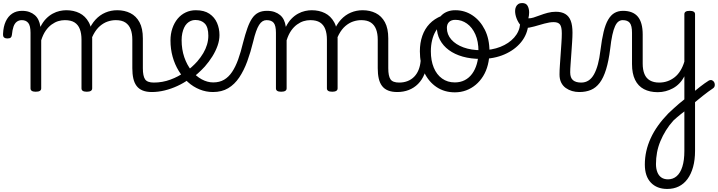

<svg xmlns="http://www.w3.org/2000/svg" viewBox="-75 -586 4704 1258"><path d="M159 15Q142 15 133.5 9.5Q125 4 125 -7V-371Q125 -418 110 -436Q95 -454 68 -454Q49 -454 35 -443.5Q21 -433 13.5 -411.5Q6 -390 3 -358Q2 -346 -4.5 -340Q-11 -334 -27 -334Q-40 -334 -48 -340Q-56 -346 -55 -365Q-53 -412 -37.5 -445.5Q-22 -479 5 -497Q32 -515 69 -515Q97 -515 117.5 -507.5Q138 -500 153 -487Q168 -474 177 -455Q186 -436 189 -414L190 -410Q206 -442 226.5 -463Q247 -484 270 -496.5Q293 -509 316 -514Q339 -519 359 -519Q408 -519 446 -500Q484 -481 506.5 -440.5Q529 -400 529 -334V-7Q529 4 520 9.5Q511 15 494 15Q476 15 467.5 9.5Q459 4 459 -7V-326Q459 -367 448 -395.5Q437 -424 413.5 -439Q390 -454 350 -454Q328 -454 306.5 -447.5Q285 -441 263.5 -425.5Q242 -410 224.5 -385Q207 -360 195 -322V-7Q195 4 186 9.5Q177 15 159 15ZM920 17Q885 17 860 7Q835 -3 820 -23Q805 -43 798.5 -72Q792 -101 792 -139V-326Q792 -366 781 -394.5Q770 -423 746.5 -438.5Q723 -454 684 -454Q657 -454 630.5 -445Q604 -436 580 -415.5Q556 -395 537.5 -360.5Q519 -326 508 -276H482Q486 -335 504 -380.5Q522 -426 550.5 -457Q579 -488 615.5 -503.5Q652 -519 693 -519Q741 -519 779 -500Q817 -481 839 -440.5Q861 -400 861 -334V-139Q861 -88 875.5 -66.5Q890 -45 933 -45Q944 -45 949.5 -35.5Q955 -26 954 -14Q953 -2 945 7.5Q937 17 920 17Z M920 17Q905 17 899 7.5Q893 -2 895.5 -14Q898 -26 907.5 -35.5Q917 -45 933 -45Q989 -45 1042 -64.5Q1095 -84 1135 -114Q1146 -121 1154.5 -117Q1163 -113 1167.5 -103Q1172 -93 1171.5 -82Q1171 -71 1162 -66Q1129 -42 1088 -23Q1047 -4 1004 6.5Q961 17 920 17Z M1139 -113Q1161 -129 1181 -147Q1201 -165 1218 -184Q1241 -211 1257 -238Q1273 -265 1281.5 -294Q1290 -323 1290 -352Q1290 -407 1267.5 -431Q1245 -455 1205 -455Q1192 -455 1186.5 -464.5Q1181 -474 1181.5 -487Q1182 -500 1189 -509.5Q1196 -519 1208 -519Q1263 -519 1297 -496Q1331 -473 1347 -436Q1363 -399 1363 -356Q1363 -322 1350.5 -286.5Q1338 -251 1316.5 -216.5Q1295 -182 1267 -150Q1246 -127 1222.5 -106Q1199 -85 1173 -66Z M1320 17Q1275 17 1233 0Q1191 -17 1156.5 -48Q1122 -79 1096 -121.5Q1070 -164 1056 -214.5Q1042 -265 1042 -321Q1042 -364 1054.5 -400.5Q1067 -437 1089 -463.5Q1111 -490 1141.5 -504.5Q1172 -519 1208 -519Q1220 -519 1226 -509.5Q1232 -500 1231.5 -487Q1231 -474 1223.5 -464.5Q1216 -455 1204 -455Q1189 -455 1175 -449Q1161 -443 1150 -432Q1139 -421 1131.5 -405Q1124 -389 1119.5 -368.5Q1115 -348 1115 -323Q1115 -262 1132.5 -211Q1150 -160 1180 -123Q1210 -86 1247 -66Q1284 -46 1322 -46Q1363 -46 1393 -63.5Q1423 -81 1445.5 -114.5Q1468 -148 1485.5 -196.5Q1503 -245 1518 -308Q1532 -362 1546 -401.5Q1560 -441 1577 -466Q1594 -491 1617.5 -503Q1641 -515 1674 -515Q1686 -515 1692 -505.5Q1698 -496 1697.5 -484Q1697 -472 1690 -463Q1683 -454 1671 -454Q1657 -454 1645 -446.5Q1633 -439 1622.5 -422.5Q1612 -406 1602.5 -379Q1593 -352 1584 -314Q1567 -244 1545 -184Q1523 -124 1492.5 -78.5Q1462 -33 1420 -8Q1378 17 1320 17Z M1767 15Q1750 15 1741.5 9.5Q1733 4 1733 -7V-371Q1733 -418 1718.5 -436Q1704 -454 1672 -454Q1658 -454 1651 -463Q1644 -472 1644 -484Q1644 -496 1651.5 -505.5Q1659 -515 1674 -515Q1703 -515 1724 -507.5Q1745 -500 1760.5 -487Q1776 -474 1785 -455Q1794 -436 1797 -414L1798 -410Q1814 -442 1834.5 -463Q1855 -484 1878 -496.5Q1901 -509 1924 -514Q1947 -519 1967 -519Q2016 -519 2054 -500Q2092 -481 2114.5 -440.5Q2137 -400 2137 -334V-7Q2137 4 2128 9.5Q2119 15 2102 15Q2084 15 2075.5 9.5Q2067 4 2067 -7V-326Q2067 -367 2056 -395.5Q2045 -424 2021.5 -439Q1998 -454 1958 -454Q1936 -454 1914.5 -447.5Q1893 -441 1871.5 -425.5Q1850 -410 1832.5 -385Q1815 -360 1803 -322V-7Q1803 4 1794 9.5Q1785 15 1767 15ZM2528 17Q2493 17 2468 7Q2443 -3 2428 -23Q2413 -43 2406.5 -72Q2400 -101 2400 -139V-326Q2400 -366 2389 -394.5Q2378 -423 2354.5 -438.5Q2331 -454 2292 -454Q2265 -454 2238.5 -445Q2212 -436 2188 -415.5Q2164 -395 2145.5 -360.5Q2127 -326 2116 -276H2090Q2094 -335 2112 -380.5Q2130 -426 2158.5 -457Q2187 -488 2223.5 -503.5Q2260 -519 2301 -519Q2349 -519 2387 -500Q2425 -481 2447 -440.5Q2469 -400 2469 -334V-139Q2469 -88 2483.5 -66.5Q2498 -45 2541 -45Q2552 -45 2557.5 -35.5Q2563 -26 2562 -14Q2561 -2 2553 7.5Q2545 17 2528 17Z M2527 17Q2515 17 2509 7.5Q2503 -2 2504 -14Q2505 -26 2514 -35.5Q2523 -45 2540 -45Q2571 -45 2596 -55Q2621 -65 2639 -83.5Q2657 -102 2667.5 -128Q2678 -154 2681 -186Q2682 -199 2693 -203.5Q2704 -208 2714.5 -203.5Q2725 -199 2724 -186Q2721 -137 2705.5 -99.5Q2690 -62 2664 -36Q2638 -10 2603.5 3.5Q2569 17 2527 17Z M2905 19Q2837 19 2785.5 -15.5Q2734 -50 2705 -110.5Q2676 -171 2676 -250Q2676 -305 2692 -351Q2708 -397 2739.5 -430Q2771 -463 2817 -481.5Q2863 -500 2923 -500Q2934 -500 2937 -490.5Q2940 -481 2936 -472Q2932 -463 2922 -463Q2890 -463 2863 -453Q2836 -443 2815 -424.5Q2794 -406 2779 -380.5Q2764 -355 2756 -321.5Q2748 -288 2748 -250Q2748 -189 2767 -143Q2786 -97 2821.5 -71.5Q2857 -46 2905 -46Q2941 -46 2969.5 -60.5Q2998 -75 3018 -102Q3038 -129 3049 -166.5Q3060 -204 3060 -250Q3060 -315 3039.5 -361Q3019 -407 2984.5 -431.5Q2950 -456 2909 -456Q2893 -456 2885.5 -465.5Q2878 -475 2878 -487.5Q2878 -500 2885.5 -509.5Q2893 -519 2909 -519Q2970 -519 3020.5 -485.5Q3071 -452 3101.5 -391.5Q3132 -331 3132 -250Q3132 -203 3121.5 -161.5Q3111 -120 3090.5 -87Q3070 -54 3042 -30.5Q3014 -7 2979.5 6Q2945 19 2905 19Z M3076 -200Q3010 -200 2957 -215Q2904 -230 2866 -258Q2828 -286 2807.5 -325Q2787 -364 2787 -411Q2787 -435 2796 -454.5Q2805 -474 2821 -488.5Q2837 -503 2859 -511Q2881 -519 2907 -519Q2923 -519 2931 -509.5Q2939 -500 2939 -487.5Q2939 -475 2931 -465.5Q2923 -456 2908 -456Q2882 -456 2867.5 -442Q2853 -428 2853 -403Q2853 -360 2882 -327Q2911 -294 2961.5 -275.5Q3012 -257 3078 -257Q3148 -257 3203.5 -279Q3259 -301 3293.5 -339.5Q3328 -378 3333 -428Q3334 -439 3348 -442.5Q3362 -446 3375 -442.5Q3388 -439 3387 -428Q3381 -361 3339.5 -310Q3298 -259 3230 -229.5Q3162 -200 3076 -200Z M3720 17Q3696 17 3673.5 10.5Q3651 4 3632 -9.5Q3613 -23 3602 -45Q3591 -67 3591 -98Q3591 -125 3593.5 -159.5Q3596 -194 3598.5 -231.5Q3601 -269 3603.5 -304.5Q3606 -340 3606 -367Q3606 -410 3594 -425.5Q3582 -441 3553 -441Q3526 -441 3492 -431.5Q3458 -422 3425 -412.5Q3392 -403 3368 -403Q3351 -403 3335.5 -421Q3320 -439 3310 -464.5Q3300 -490 3300 -514Q3300 -529 3305.5 -541Q3311 -553 3321 -559.5Q3331 -566 3346 -566Q3372 -566 3382 -547.5Q3392 -529 3392 -504Q3392 -494 3390.5 -484Q3389 -474 3387 -466Q3401 -465 3420.5 -471Q3440 -477 3463.5 -486Q3487 -495 3513.5 -502Q3540 -509 3567 -509Q3604 -509 3628.5 -494.5Q3653 -480 3664.5 -450Q3676 -420 3676 -372Q3676 -345 3673.5 -309Q3671 -273 3668.5 -235.5Q3666 -198 3663.5 -165.5Q3661 -133 3661 -112Q3661 -76 3679.5 -60.5Q3698 -45 3733 -45Q3745 -45 3751.5 -35.5Q3758 -26 3757 -14Q3756 -2 3747 7.5Q3738 17 3720 17Z M3721 17Q3712 17 3707.5 7.5Q3703 -2 3704.5 -14Q3706 -26 3713 -35.5Q3720 -45 3733 -45Q3760 -45 3781 -58.5Q3802 -72 3817 -99Q3832 -126 3842.5 -165Q3853 -204 3859 -255Q3868 -328 3880 -377.5Q3892 -427 3910 -457.5Q3928 -488 3952 -501.5Q3976 -515 4007 -515Q4016 -515 4020.5 -505.5Q4025 -496 4024.5 -484Q4024 -472 4019 -463Q4014 -454 4005 -454Q3990 -454 3977.5 -445Q3965 -436 3955 -414.5Q3945 -393 3937 -356.5Q3929 -320 3923 -266Q3913 -186 3896 -131Q3879 -76 3854.5 -43.5Q3830 -11 3797 3Q3764 17 3721 17Z M4452 31Q4467 19 4482 6.5Q4497 -6 4512.5 -18Q4528 -30 4542 -40Q4556 -50 4569 -58Q4581 -64 4590.5 -60Q4600 -56 4605 -46Q4610 -36 4608 -24.5Q4606 -13 4595 -6Q4581 3 4565 15Q4549 27 4531 41Q4513 55 4496.5 69Q4480 83 4464 96ZM4297 652Q4229 652 4189.5 610.5Q4150 569 4150 492Q4150 448 4159.5 405Q4169 362 4188.5 319.5Q4208 277 4237 236.5Q4266 196 4304 157Q4322 140 4339.5 124Q4357 108 4374.5 93Q4392 78 4409 65V-86Q4395 -59 4376 -39.5Q4357 -20 4334 -7.5Q4311 5 4286 11.5Q4261 18 4235 18Q4182 18 4144 -2Q4106 -22 4086 -63Q4066 -104 4066 -166V-371Q4066 -418 4051.5 -436Q4037 -454 4005 -454Q3991 -454 3984 -463Q3977 -472 3977 -484Q3977 -496 3984.5 -505.5Q3992 -515 4007 -515Q4039 -515 4063.5 -505.5Q4088 -496 4104 -477Q4120 -458 4128 -428.5Q4136 -399 4136 -360V-169Q4136 -129 4147.5 -101Q4159 -73 4183.5 -59Q4208 -45 4244 -45Q4273 -45 4298.5 -54Q4324 -63 4345.5 -80Q4367 -97 4383 -123Q4399 -149 4409 -182V-493Q4409 -504 4417.5 -509.5Q4426 -515 4444 -515Q4461 -515 4470 -509.5Q4479 -504 4479 -493V402Q4479 462 4466 508.5Q4453 555 4429.5 587Q4406 619 4372.5 635.5Q4339 652 4297 652ZM4302 589Q4335 589 4359 568Q4383 547 4396 505.5Q4409 464 4409 404V144Q4396 154 4384 163.5Q4372 173 4360.5 183Q4349 193 4337 204Q4309 235 4288 269Q4267 303 4252 339Q4237 375 4230 412.5Q4223 450 4223 489Q4223 519 4232 542Q4241 565 4258.5 577Q4276 589 4302 589Z"/></svg>

Font: Playwrite CL Light
Style: Regular
Weight: 300
Designer: Veronika Burian, José Scaglione
Foundry: TypeTogether
Version: Version 1.002